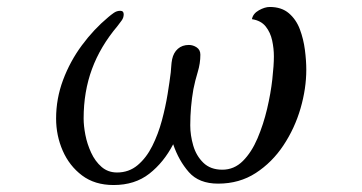

<svg xmlns="http://www.w3.org/2000/svg" viewBox="-20 -538 1040 551"><path d="M859 -338Q859 -284 842.5 -227Q826 -170 793.5 -121Q761 -72 714 -41.5Q667 -11 606 -11Q551 -11 522 -44Q493 -77 477 -124Q450 -72 408.5 -39.5Q367 -7 306 -7Q252 -7 215.5 -34.5Q179 -62 160 -105.5Q141 -149 141 -198Q141 -255 161 -308.5Q181 -362 215 -408Q249 -454 291 -489Q298 -495 306.5 -501Q315 -507 325 -507Q335 -507 335 -497Q335 -487 329 -479Q323 -471 317 -463Q268 -405 244 -340Q220 -275 220 -198Q220 -177 225 -151Q230 -125 241.5 -100Q253 -75 271.5 -59Q290 -43 316 -43Q350 -43 375 -64Q400 -85 417 -119Q434 -153 444.5 -192Q455 -231 461 -268Q467 -305 470 -330Q471 -339 471.5 -348.5Q472 -358 474 -368Q478 -387 490.5 -398Q503 -409 522 -409Q534 -409 544.5 -402Q555 -395 555 -381Q555 -356 547.5 -331.5Q540 -307 535 -282Q526 -231 526 -178Q526 -150 534.5 -120.5Q543 -91 563.5 -71Q584 -51 618 -51Q652 -51 677 -76Q702 -101 719 -141Q736 -181 746.5 -225.5Q757 -270 761.5 -310.5Q766 -351 766 -376Q766 -399 761 -422Q756 -445 742.5 -462Q729 -479 703 -483Q706 -499 723 -508.5Q740 -518 754 -518Q788 -518 809 -500Q830 -482 840.5 -454Q851 -426 855 -395Q859 -364 859 -338Z"/></svg>

Font: Kaisei Tokumin
Style: Regular
Weight: 400
Designer: Font-Kai, 金井和夫
Foundry: KAZUO KANAI
Version: Version 5.003